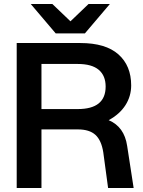

<svg xmlns="http://www.w3.org/2000/svg" viewBox="-20 -934 709 954"><path d="M63 0V-720.2H378.9Q504.9 -720.2 568.4 -663.8Q631.8 -607.4 631.8 -509.8Q631.8 -456.1 603.3 -411.4Q574.7 -366.7 520 -336.9Q597.7 -304.2 611.8 -209L644 0H517.1L493.2 -176.8Q483.9 -236.8 454.1 -263.9Q424.3 -291 367.2 -291H186V0ZM132.8 -914.1H240.2L330.1 -828.1L419.9 -914.1H525.9L401.9 -768.1H256.8ZM186 -392.1H366.2Q504.9 -392.1 504.9 -503.9Q504.9 -558.1 470.5 -587.2Q436 -616.2 366.2 -616.2H186Z"/></svg>

Font: Aspekta 550
Style: Regular
Weight: 550
Designer: Ivo Dolenc
Version: Version 2.000